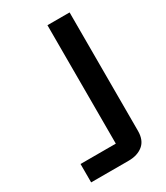

<svg xmlns="http://www.w3.org/2000/svg" viewBox="-183 -807 766 886"><g transform="rotate(-30 200.0 -364.5)"><path d="M33 0V-98H221V-729H339V-98Q339 -48 309.5 -24Q280 0 233 0Z"/></g></svg>

Font: Hubot Sans Condensed ExtraLight Medium
Style: Regular
Weight: 500
Version: Version 2.000